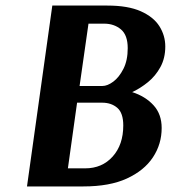

<svg xmlns="http://www.w3.org/2000/svg" viewBox="-20 -670 614 690"><path d="M168 -650H366Q440 -650 486 -629.5Q532 -609 553 -575.5Q574 -542 574 -503Q574 -461 556.5 -429Q539 -397 512 -375Q485 -353 455 -339Q502 -324 531.5 -292Q561 -260 561 -210Q561 -152 529.5 -104.5Q498 -57 436 -28.5Q374 0 280 0H77ZM348 -361Q366 -361 387 -376.5Q408 -392 423.5 -422.5Q439 -453 439 -497Q439 -544 414.5 -564.5Q390 -585 354 -585H298L266 -361ZM257 -301 224 -65H286Q347 -65 385 -107.5Q423 -150 423 -219Q423 -264 401.5 -282.5Q380 -301 347 -301Z"/></svg>

Font: Arsenal SC
Style: Bold Italic
Weight: 700
Italic angle: -9.10001°
Designer: Andrij Shevchenko
Foundry: Stairsfor
Version: Version 2.001; ttfautohint (v1.8.4.7-5d5b)